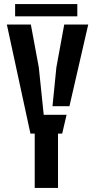

<svg xmlns="http://www.w3.org/2000/svg" viewBox="-20 -920 466 940"><path d="M150 0V-266H129L13.5 -800H131L170 -590L194 -358H306L284.5 -266H264V0ZM237 -400 256 -590 294.5 -800H412L320 -400ZM54 -900H358.5V-840H54Z"/></svg>

Font: Big Shoulders Stencil Text
Style: Bold
Weight: 700
Designer: Patric King
Foundry: XO Type Co
Version: Version 1.000